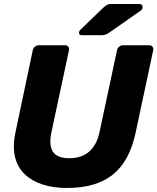

<svg xmlns="http://www.w3.org/2000/svg" viewBox="-20 -925 782 955"><path d="M312 10Q248 10 194.5 -6.5Q141 -23 104.5 -57Q68 -91 55 -143Q42 -195 57 -267L143 -675Q145 -686 154 -693Q163 -700 174 -700H303Q314 -700 319.5 -693Q325 -686 323 -675L236 -268Q222 -203 243 -170.5Q264 -138 325 -138Q385 -138 423 -170.5Q461 -203 475 -268L562 -675Q564 -686 573 -693Q582 -700 592 -700H721Q732 -700 738 -693Q744 -686 742 -675L655 -267Q625 -124 542 -57Q459 10 312 10ZM387 -750Q371 -750 373 -765Q375 -773 381 -778L493 -886Q506 -898 514 -901.5Q522 -905 534 -905H674Q682 -905 686 -900Q690 -895 689 -887Q689 -879 681 -873L525 -764Q515 -757 506.5 -753.5Q498 -750 484 -750Z"/></svg>

Font: Rubik
Style: Bold Italic
Weight: 700
Italic angle: -12°
Designer: Hubert and Fischer
Foundry: Hubert and Fischer
Version: Version 2.300;gftools[0.9.30]